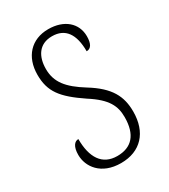

<svg xmlns="http://www.w3.org/2000/svg" viewBox="-144 -614 612 695"><g transform="rotate(-30 162.5 -266.0)"><path d="M156 10C238 10 287 -43 287 -130C287 -194 263 -241 185 -289C119 -330 90 -366 90 -421C90 -472 113 -513 168 -513C223 -513 250 -475 250 -403C269 -403 278 -420 278 -450C278 -504 236 -542 169 -542C98 -542 53 -493 53 -418C53 -348 82 -310 165 -254C234 -210 250 -174 250 -128C250 -55 217 -19 157 -19C94 -19 65 -66 65 -143C49 -143 36 -128 36 -93C36 -44 73 10 156 10Z"/></g></svg>

Font: Noto Serif Khmer ExtraCondensed ExtraLight
Style: Regular
Weight: 200
Width: 2
Designer: Danh Hong and the Monotype Design Team
Foundry: Monotype Imaging Inc.
Version: Version 2.004